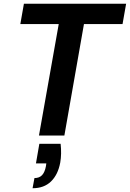

<svg xmlns="http://www.w3.org/2000/svg" viewBox="-20 -720 690 1020"><path d="M187 0 292 -592H88L107 -700H650L631 -592H426L322 0ZM153 280 163 226Q189 226 203.5 210.5Q218 195 224 163L226 148H171L189 44H302Q305 71 304.5 96Q304 121 300 144Q288 208 251 244Q214 280 153 280Z"/></svg>

Font: DM Sans 10pt
Style: Bold Italic
Weight: 700
Italic angle: -10°
Version: Version 4.004;gftools[0.9.30]